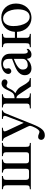

<svg xmlns="http://www.w3.org/2000/svg" viewBox="1116 -1616 718 2990"><g transform="rotate(-90 1475.0 -121.0)"><path d="M745 -450H539V-435C588 -431 599 -420 599 -378V-78C599 -39 588 -28 557 -28H471C442 -28 426 -39 426 -78V-377C426 -419 446 -432 486 -435V-450H282V-435C322 -432 342 -419 342 -377V-77C342 -39 331 -28 300 -28H214C185 -28 169 -39 169 -78V-377C169 -419 180 -430 229 -435V-450H24V-435C73 -430 85 -420 85 -366V-79C85 -21 74 -19 23 -15V0H744V-15C695 -18 683 -21 683 -79V-366C683 -425 694 -431 745 -435Z M1251 -450H1118V-435C1149 -435 1166 -427 1166 -411C1166 -407 1165 -392 1162 -385L1057 -111L937 -367C931 -381 924 -397 924 -408C924 -426 938 -433 981 -435V-450H776V-436C802 -432 819 -423 829 -401L965 -118C984 -78 1011 -27 1011 -12C1011 12 960 134 918 134C912 134 900 133 889 127C871 117 853 114 835 114C811 114 792 135 792 160C792 193 819 218 862 218C938 218 981 165 1037 25L1201 -384C1216 -422 1227 -432 1251 -435Z M1754 0V-15C1731 -17 1713 -23 1701 -34C1689 -45 1663 -77 1643 -116C1602 -196 1567 -219 1520 -240V-242C1593 -290 1589 -379 1634 -379C1648 -379 1666 -364 1688 -364C1714 -364 1734 -382 1734 -408C1734 -433 1712 -456 1673 -456C1633 -456 1604 -434 1582 -392C1559 -348 1536 -288 1507 -270C1489 -259 1466 -253 1441 -253V-379C1441 -415 1453 -431 1503 -436V-450H1296V-436C1343 -431 1357 -426 1357 -377V-67C1357 -33 1349 -20 1310 -17L1282 -15V0H1516V-15L1493 -16C1453 -18 1441 -32 1441 -67V-225C1474 -220 1478 -216 1513 -164L1622 0Z M2208 -66C2191 -52 2181 -47 2165 -47C2147 -47 2134 -67 2134 -113V-304C2134 -365 2126 -386 2102 -415C2078 -444 2040 -460 1984 -460C1939 -460 1897 -448 1869 -430C1834 -408 1818 -376 1818 -350C1818 -323 1840 -304 1861 -304C1887 -304 1907 -326 1907 -345C1907 -366 1901 -369 1901 -387C1901 -414 1931 -433 1971 -433C2016 -433 2053 -408 2053 -346V-292C1940 -250 1899 -231 1869 -211C1830 -185 1799 -146 1799 -94C1799 -28 1842 10 1904 10C1947 10 2000 -3 2053 -63H2054C2059 -10 2081 10 2118 10C2152 10 2178 0 2208 -38ZM2053 -130C2053 -101 2047 -84 2018 -64C2001 -53 1976 -48 1956 -48C1917 -48 1887 -72 1887 -125C1887 -156 1897 -172 1921 -194C1946 -217 1991 -242 2053 -264Z M2381 -248V-377C2381 -419 2389 -430 2443 -435V-450H2236V-435C2285 -430 2297 -420 2297 -366V-79C2297 -21 2286 -19 2235 -15V0H2443V-15C2392 -19 2381 -32 2381 -72V-215H2474C2479 -83 2573 10 2690 10C2825 10 2915 -92 2915 -231C2915 -369 2821 -460 2699 -460C2570 -460 2482 -376 2474 -248ZM2825 -204C2825 -88 2781 -18 2707 -18C2671 -18 2639 -36 2617 -68C2580 -122 2564 -194 2564 -273C2564 -373 2611 -432 2680 -432C2723 -432 2751 -412 2775 -382C2807 -341 2825 -272 2825 -204Z"/></g></svg>

Font: STIX Math
Style: Regular
Weight: 400
Designer: MicroPress Inc., with final additions and corrections provided by Coen Hoffman, Elsevier (retired)
Version: Version 1.1.0